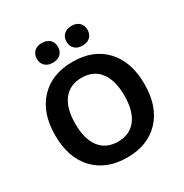

<svg xmlns="http://www.w3.org/2000/svg" viewBox="-196 -1019 1134 1183"><g transform="rotate(-30 370.5 -427.5)"><path d="M265 -865Q300 -865 320.5 -846Q341 -827 341 -795Q341 -763 320.5 -744Q300 -725 265 -725Q231 -725 211 -744Q191 -763 191 -795Q191 -827 211 -846Q231 -865 265 -865ZM476 -865Q511 -865 531 -846Q551 -827 551 -795Q551 -763 531 -744Q511 -725 476 -725Q442 -725 422 -744Q402 -763 402 -795Q402 -827 422 -846Q442 -865 476 -865ZM138.5 -579.5Q224 -670 371 -670Q518 -670 603 -579.5Q688 -489 688 -330Q688 -171 603 -80.5Q518 10 371 10Q224 10 138.5 -80.5Q53 -171 53 -330Q53 -489 138.5 -579.5ZM371 -557Q287 -557 241.5 -498.5Q196 -440 196 -330Q196 -220 241.5 -161.5Q287 -103 371 -103Q454 -103 499.5 -161.5Q545 -220 545 -330Q545 -440 499.5 -498.5Q454 -557 371 -557Z"/></g></svg>

Font: Elaine Sans SemiBold
Style: Regular
Weight: 600
Designer: Wei Huang
Foundry: Wei Huang
Version: Version 2.001;December 24, 2019;FontCreator 12.0.0.2547 64-b